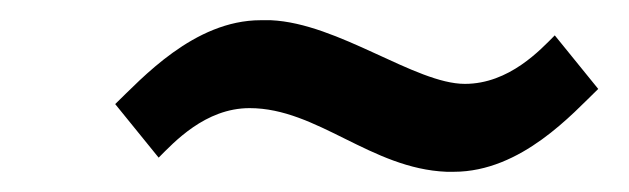

<svg xmlns="http://www.w3.org/2000/svg" viewBox="-20 -445 622 190"><path d="M440 -362C391 -362 315 -422 248 -425H238C172 -425 120 -367 94 -342L137 -289C152 -304 183 -338 227 -338C294 -338 347 -278 422 -275H429C496 -275 547 -333 572 -357L529 -410C515 -396 484 -362 440 -362Z"/></svg>

Font: Bluebird
Style: LiObl
Weight: 300
Designer: Jasper
Foundry: Cannot Into Space Fonts
Version: Version 0.98